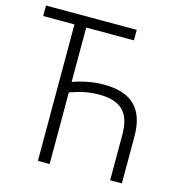

<svg xmlns="http://www.w3.org/2000/svg" viewBox="-106 -807 838 901"><g transform="rotate(15 313.0 -357.0)"><path d="M159 0H216V-348C266 -366 310 -375 356 -375C463 -375 510 -328 510 -223V0H567V-228C567 -362 502 -426 366 -426C317 -426 268 -417 216 -399V-663H448V-714H7V-663H159Z"/></g></svg>

Font: Noto Sans SemiCondensed Light
Style: Regular
Weight: 300
Width: 4
Designer: Monotype Design Team
Foundry: Monotype Imaging Inc.
Version: Version 2.013